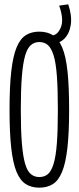

<svg xmlns="http://www.w3.org/2000/svg" viewBox="-20 -856 364 886"><path d="M161 10Q125 10 99 -6.5Q73 -23 56.5 -62.5Q40 -102 32 -172Q24 -242 24 -349Q24 -457 32 -527Q40 -597 56.5 -637Q73 -677 99 -693.5Q125 -710 161 -710Q198 -710 224 -693.5Q250 -677 267 -637Q284 -597 291.5 -527Q299 -457 299 -350Q299 -243 291 -173Q283 -103 266.5 -63Q250 -23 224 -6.5Q198 10 161 10ZM161 -39Q185 -39 201 -52.5Q217 -66 227.5 -100.5Q238 -135 242.5 -195.5Q247 -256 247 -349Q247 -444 242.5 -505Q238 -566 227.5 -600Q217 -634 201 -648Q185 -662 161 -662Q139 -662 122.5 -648Q106 -634 96 -599.5Q86 -565 81 -504Q76 -443 76 -349Q76 -255 81 -194.5Q86 -134 96 -100Q106 -66 122.5 -52.5Q139 -39 161 -39ZM212 -654V-692H216Q245 -692 260.5 -729Q276 -766 253 -830L295 -836Q313 -782 306.5 -741Q300 -700 276.5 -677Q253 -654 218 -654Z"/></svg>

Font: Georama ExtraCondensed Light
Style: Regular
Weight: 300
Width: 2
Designer: Jean-Baptiste Levee
Foundry: Production Type
Version: Version 1.000